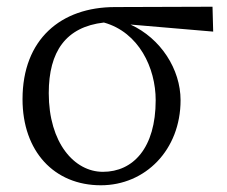

<svg xmlns="http://www.w3.org/2000/svg" viewBox="-20 -537 676 571"><path d="M286 -26C201 -26 125 -112 125 -260C125 -384 176 -457 289 -470C393 -441 443 -335 443 -239C443 -97 376 -26 286 -26ZM614 -443 612 -517 322 -516C161 -516 47 -420 47 -242C47 -87 141 14 280 14C412 14 517 -91 517 -239C517 -331 458 -423 368 -464Z"/></svg>

Font: Source Han Serif AKR9
Style: Regular
Weight: 400
Designer: Ryoko NISHIZUKA 西塚涼子 (kana & ideographs); Frank Grießhammer (Latin, Greek & Cyrillic); Sandoll Communications 산돌커뮤니케이션, 
Foundry: Adobe Systems Incorporated
Version: Version 1.005;hotconv 1.0.107;makeotfexe 2.5.65593